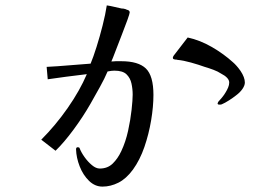

<svg xmlns="http://www.w3.org/2000/svg" viewBox="-20 -656 1040 712"><path d="M549 -304Q549 -261 540.5 -210Q532 -159 515.5 -111Q499 -63 473 -27Q448 7 419 21.5Q390 36 360 36Q332 36 310 14.5Q288 -7 275.5 -39Q263 -71 262 -102Q262 -110 268 -110Q274 -110 275 -107Q281 -91 293.5 -73.5Q306 -56 321 -43.5Q336 -31 350 -31Q379 -31 398 -49.5Q417 -68 430 -96Q446 -130 455 -171Q464 -212 468 -249Q472 -286 472 -305Q472 -326 467.5 -346.5Q463 -367 449 -380.5Q435 -394 404 -394Q394 -394 379 -391Q368 -365 350.5 -333.5Q333 -302 316 -272Q288 -223 252.5 -175Q217 -127 186 -97L133 -138Q186 -191 231 -255.5Q276 -320 302 -381Q259 -376 225.5 -371.5Q192 -367 157 -362L153 -408Q193 -410 233 -413.5Q273 -417 316 -420Q326 -444 338 -482Q350 -520 360.5 -561.5Q371 -603 376 -636Q390 -634 402 -631Q414 -628 424 -626Q428 -625 431 -624.5Q434 -624 438 -624Q441 -623 444 -622.5Q447 -622 450 -620Q461 -618 461 -610Q461 -606 452.5 -582Q444 -558 431.5 -526.5Q419 -495 408.5 -467Q398 -439 393 -428Q398 -428 403 -428.5Q408 -429 409 -429H430Q493 -429 521 -402Q549 -375 549 -304ZM888 -350Q888 -339 879 -326Q870 -313 855 -302Q845 -294 829.5 -284Q814 -274 802 -269Q799 -268 794 -268Q787 -268 787 -272Q787 -274 788 -275Q788 -276 788.5 -276.5Q789 -277 789 -278Q794 -283 803 -294Q812 -305 817 -314Q822 -322 826 -331.5Q830 -341 830 -350Q830 -359 822 -367.5Q814 -376 800 -383Q788 -391 772 -397Q756 -403 739 -408Q717 -416 688.5 -424Q660 -432 638 -434Q636 -435 634 -435H631Q624 -436 622.5 -437.5Q621 -439 621 -443Q621 -444 623 -448Q624 -450 625.5 -451.5Q627 -453 629 -456Q640 -470 654 -488.5Q668 -507 676 -517Q722 -507 766 -481.5Q810 -456 844 -425Q850 -420 857.5 -411.5Q865 -403 872 -393Q888 -369 888 -350Z"/></svg>

Font: Kaisei Opti Medium
Style: Regular
Weight: 500
Designer: Font-Kai, 金井和夫
Foundry: KAZUO KANAI
Version: Version 5.003